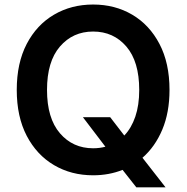

<svg xmlns="http://www.w3.org/2000/svg" viewBox="-20 -757 816 840"><path d="M721.6 -363.6Q721.6 -264.9 690 -189.8Q658.4 -114.7 603.3 -66.8L704.2 62.5H576.3L516.3 -13.8Q456.7 9.9 387.4 9.9Q291.9 9.9 216.3 -34.6Q140.6 -79.2 96.9 -162.8Q53.3 -246.4 53.3 -363.6Q53.3 -481.2 96.9 -564.8Q140.6 -648.4 216.3 -692.8Q291.9 -737.2 387.4 -737.2Q483 -737.2 558.4 -692.8Q633.9 -648.4 677.7 -564.8Q721.6 -481.2 721.6 -363.6ZM342.7 -244.3H462L523.8 -164.1Q554.7 -196.4 571.9 -246.4Q589.1 -296.5 589.1 -363.6Q589.1 -487.9 532.8 -553.4Q476.6 -619 387.4 -619Q298.7 -619 242.2 -553.4Q185.7 -487.9 185.7 -363.6Q185.7 -239.7 242.2 -174Q298.7 -108.3 387.4 -108.3Q415.5 -108.3 441.1 -115.1Z"/></svg>

Font: Inter UI Semi Bold
Style: Regular
Weight: 600
Designer: Rasmus Andersson
Foundry: rsms
Version: 3.2;8d6f07862